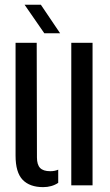

<svg xmlns="http://www.w3.org/2000/svg" viewBox="-20 -780 464 808"><path d="M45.5 -125V-600H134.5L135.5 -117.5Q135.5 -87 148.8 -73.2Q162 -59.5 191.5 -59.5Q210.5 -59.5 225 -66V-10.5Q198 7.5 161.5 7.5Q105 7.5 75.2 -23.5Q45.5 -54.5 45.5 -125ZM280 0V-600H369.5V0ZM166.5 -640 83.5 -760H152L233 -640Z"/></svg>

Font: Big Shoulders Stencil Text Thin Medium
Style: Regular
Weight: 500
Version: Version 2.001